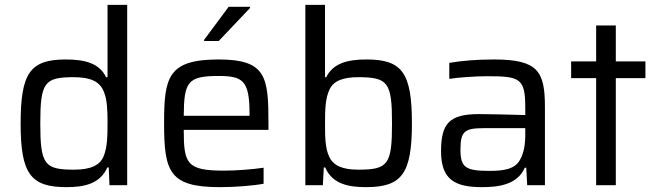

<svg xmlns="http://www.w3.org/2000/svg" viewBox="-20 -763 2706 791"><path d="M254 8C323 8 392 -4 422 -73H428L431 0H504V-743H423V-445H417C390 -501 333 -518 251 -518C104 -518 65 -462 65 -254C65 -47 106 8 254 8ZM285 -64C163 -64 146 -85 146 -255C146 -423 163 -445 283 -445C354 -445 393 -427 409 -382C421 -352 423 -311 423 -261C423 -200 422 -158 408 -122C393 -82 354 -64 285 -64Z M881 -594 1010 -730V-735H922L821 -599V-594ZM1086 -228V-255C1086 -446 1077 -518 881 -518C671 -518 656 -444 656 -254C656 -54 679 8 886 8C948 8 1024 2 1066 -6V-72C1019 -65 951 -60 903 -60C749 -60 737 -89 737 -228ZM879 -450C979 -450 1008 -433 1008 -296V-286H737C738 -425 753 -450 879 -450Z M1488 8C1636 8 1677 -48 1677 -255C1677 -463 1637 -518 1490 -518C1408 -518 1352 -501 1324 -445H1319V-743H1238V0H1310L1314 -73H1320C1349 -4 1418 8 1488 8ZM1456 -64C1392 -64 1353 -80 1336 -118C1320 -152 1319 -196 1319 -255C1319 -315 1321 -359 1337 -393C1353 -429 1391 -445 1456 -445C1579 -445 1595 -423 1595 -255C1595 -85 1579 -64 1456 -64Z M1965 8C2029 8 2111 0 2142 -72H2148L2152 0H2225V-321C2225 -469 2197 -518 2015 -518C1948 -518 1882 -513 1831 -504V-438C1865 -444 1942 -449 1987 -449C2121 -449 2144 -441 2144 -321V-289C2079 -291 1982 -293 1953 -293C1831 -293 1797 -254 1797 -140C1797 -24 1853 8 1965 8ZM1996 -59C1897 -59 1877 -74 1877 -147C1877 -223 1895 -235 1974 -235H2144V-209C2144 -165 2138 -134 2123 -106C2102 -65 2053 -59 1996 -59Z M2436 -441V0H2517V-441H2639V-510H2517V-658H2436V-510H2333V-441Z"/></svg>

Font: Saira UNSAM
Style: Regular
Weight: 400
Designer: Hector Gatti with collaboration of the Omnibus-Type team
Foundry: Omnibus-Type
Version: Version 0.072;PS 000.072;hotconv 1.0.88;makeotf.lib2.5.64775